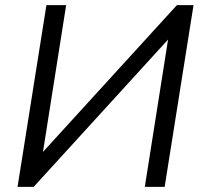

<svg xmlns="http://www.w3.org/2000/svg" viewBox="-20 -725 787 745"><path d="M48.1 0 160.1 -705H236.7L141.5 -102.5L117.6 -103.6L666.3 -705H730.9L618.9 0H541.9L637 -602.5L658.9 -600.9L110.7 0Z"/></svg>

Font: Mulish ExtraLight
Style: Italic
Weight: 200
Italic angle: -9°
Designer: Vernon Adams
Foundry: Vernon Adams
Version: Version 3.603